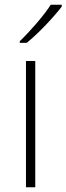

<svg xmlns="http://www.w3.org/2000/svg" viewBox="-20 -786 279 806"><path d="M239 -758V-766H193C166 -723 105 -653 63 -613V-606H92C144 -648 206 -715 239 -758ZM128 0V-530H89V0Z"/></svg>

Font: Noto Sans Myanmar ExtraLight
Style: Regular
Weight: 200
Designer: Monotype Design Team
Foundry: Monotype Imaging Inc.
Version: Version 2.107